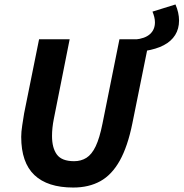

<svg xmlns="http://www.w3.org/2000/svg" viewBox="-20 -828 822 860"><path d="M631 -600 585 -651Q629 -655 651.5 -675Q674 -695 674 -728Q674 -740 671 -752Q668 -764 663 -776L766 -808Q782 -771 782 -736Q782 -699 764.5 -671Q747 -643 713.5 -625.5Q680 -608 631 -600ZM308 12Q193 12 134 -44Q75 -100 75 -215Q75 -237 79.5 -266Q84 -295 88 -320L155 -652H292L221 -295Q217 -275 215 -256Q213 -237 213 -219Q213 -165 235 -135.5Q257 -106 312 -106Q343 -106 367 -121Q391 -136 408.5 -172.5Q426 -209 439 -274L515 -652H649L573 -276Q552 -172 516.5 -108.5Q481 -45 429.5 -16.5Q378 12 308 12Z"/></svg>

Font: Source Sans 3 ExtraLight
Style: Bold Italic
Weight: 700
Italic angle: -11°
Version: Version 3.052;hotconv 1.1.0;makeotfexe 2.6.0